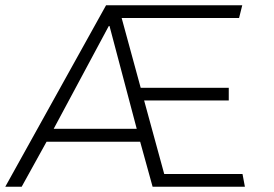

<svg xmlns="http://www.w3.org/2000/svg" viewBox="-39 -706 1037 726"><path d="M865 -638H421L493 -374H826V-326H506L582 -48H878L887 0H538L491 -170H137L43 0H-19L362 -686H877ZM372 -607 164 -219H478L375 -608Z"/></svg>

Font: Chivo Thin Italic
Style: Regular
Weight: 100
Italic angle: -8.05°
Designer: Hector Gatti
Foundry: Omnibus-Type
Version: Version 1.007